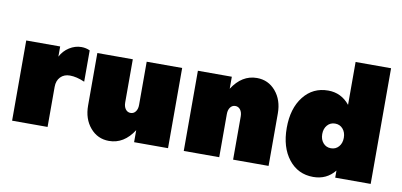

<svg xmlns="http://www.w3.org/2000/svg" viewBox="-72 -978 2570 1226"><g transform="rotate(10 1213.5 -365.0)"><path d="M406 -540Q436 -540 461 -528V-325Q408 -348 365 -348Q327 -348 304 -324Q281 -300 281 -260V0H51V-520H271V-454Q291 -493 328 -516.5Q365 -540 406 -540Z M682 20Q608 20 560 -36.5Q512 -93 512 -180V-520H742V-240Q742 -213 754.5 -196.5Q767 -180 787 -180Q807 -180 819.5 -196.5Q832 -213 832 -240V-520H1062V0H842V-78Q779 20 682 20Z M1544 -540Q1618 -540 1666 -483.5Q1714 -427 1714 -340V0H1484V-280Q1484 -307 1471.5 -323.5Q1459 -340 1439 -340Q1419 -340 1406.5 -323.5Q1394 -307 1394 -280V0H1164V-520H1384V-442Q1447 -540 1544 -540Z M2146 -472V-750H2376V0H2146V-46Q2093 20 2006 20Q1907 20 1846.5 -57Q1786 -134 1786 -260Q1786 -386 1846.5 -463Q1907 -540 2006 -540Q2091 -540 2146 -472ZM2016 -260Q2016 -225 2035.5 -202.5Q2055 -180 2086 -180Q2117 -180 2136.5 -202.5Q2156 -225 2156 -260Q2156 -295 2136.5 -317.5Q2117 -340 2086 -340Q2055 -340 2035.5 -317.5Q2016 -295 2016 -260Z"/></g></svg>

Font: Metropolitano Black
Style: Regular
Weight: 900
Designer: Fonts by Alex Slobzheninov & Chris M. Simpson / Changes by Cristiano Sobral
Foundry: Fonts by Alex Slobzheninov & Chris M. Simpson / Changes by Cristiano Sobral
Version: Version 1.00;August 30, 2020;FontCreator 13.0.0.2681 64-bit